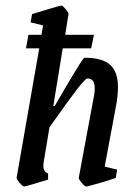

<svg xmlns="http://www.w3.org/2000/svg" viewBox="-20 -666 500 695"><path d="M359 -63 404 -52 399 -22Q383 -16 340.5 -3.5Q298 9 292 9Q287 9 276 -4Q265 -17 265 -22L320 -318Q323 -333 323 -346Q323 -382 297 -382Q289 -382 259 -343Q229 -304 176 -229L159 -205L138 -78Q137 -73 137 -66Q137 -44 154 -38V-16Q74 9 67 9Q62 9 51 -4Q40 -17 40 -22L122 -491H74L83 -540H130L136 -574L91 -585L96 -615Q125 -624 162 -635Q199 -646 203 -646Q207 -646 218 -632.5Q229 -619 228 -615L216 -540H320L310 -491H207L173 -282H178L193 -308Q223 -360 252.5 -408.5Q282 -457 286 -457Q350 -457 378.5 -431.5Q407 -406 407 -351Q407 -324 401 -288Z"/></svg>

Font: Grenze
Style: Italic
Weight: 400
Italic angle: -10°
Designer: Renata Polastri
Foundry: Omnibus-Type
Version: Version 1.002; ttfautohint (v1.8)